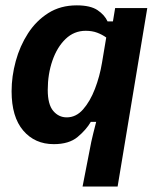

<svg xmlns="http://www.w3.org/2000/svg" viewBox="-20 -530 590 717"><path d="M288.3 166.7 320.8 0Q324.2 -15 328.3 -32.1Q332.5 -49.2 339.2 -75H319.2Q301.7 -45 269.6 -18.3Q237.5 8.3 180.8 8.3Q110 8.3 66.7 -42.5Q23.3 -93.3 23.3 -189.2Q23.3 -245 38.8 -301.7Q54.2 -358.3 84.6 -405.4Q115 -452.5 160.4 -481.2Q205.8 -510 266.7 -510Q317.5 -510 344.2 -492.1Q370.8 -474.2 381.7 -450H401.7L410 -500H530L419.2 166.7ZM229.2 -91.7Q264.2 -91.7 290.4 -121.7Q316.7 -151.7 334.6 -198.3Q352.5 -245 360.8 -295L376.7 -390Q361.7 -400.8 342.9 -407.9Q324.2 -415 300 -415Q256.7 -415 225 -384.6Q193.3 -354.2 175.8 -303.8Q158.3 -253.3 158.3 -194.2Q158.3 -140 178.8 -115.8Q199.2 -91.7 229.2 -91.7Z"/></svg>

Font: Familjen Grotesk GF
Style: Bold Italic
Weight: 700
Designer: Anders Wikstroem, Jonas Baeckman, Matilda Gysing, Kristian Moeller
Foundry: Familjen STHML AB
Version: Version 2.000; Beta; Release 4; Build 6